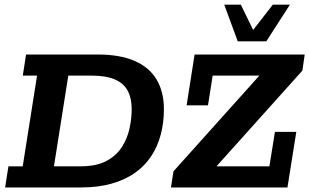

<svg xmlns="http://www.w3.org/2000/svg" viewBox="-20 -822 1356 842"><path d="M2.4 0 17 -92.6H79.6L142.5 -490.4H79.9L94.4 -583H407.4Q506.4 -583 571 -554.6Q635.5 -526.3 667.1 -472.6Q698.8 -419 698.8 -343.2Q698.8 -284.4 685 -232Q671.2 -179.6 643.4 -137.4Q615.6 -95.2 572.5 -64.4Q529.3 -33.7 470.2 -16.9Q411.1 0 336.2 0ZM216.6 -92.6H332.9Q403 -92.6 447.1 -116.3Q491.2 -140 515.1 -178.1Q539.1 -216.2 548.3 -259.7Q557.5 -303.3 557.5 -343Q557.5 -391.9 539.8 -424.5Q522.1 -457 483.6 -473.7Q445.1 -490.4 382.3 -490.4H279.5ZM729.7 0 740.8 -70.7 1117.4 -490.4H912.6L892.1 -360H798.4L833.4 -583H1316.3L1306 -512.3L929.4 -92.6H1161.4L1185.7 -243.7H1279.4L1240.6 0ZM1022.5 -640.8 963.5 -801.5H1036.1L1090.1 -690.7L1176.4 -801.5H1251.3L1147.9 -640.8Z"/></svg>

Font: Rokkitt SemiBold
Style: Italic
Weight: 600
Italic angle: -9°
Designer: Vernon Adams
Foundry: Vernon Adams
Version: Version 3.103